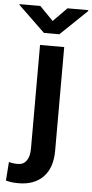

<svg xmlns="http://www.w3.org/2000/svg" viewBox="-113 -771 491 1020"><g transform="rotate(5 132.0 -261.0)"><path d="M76.2 -528.3H205.1V24.4Q205.1 115.7 157.5 164.6Q109.9 213.4 25.9 213.4Q7.8 213.4 -8.1 211.7Q-23.9 210 -41.5 205.1L-34.2 105.5Q-12.7 111.8 13.7 111.8Q43.5 111.8 59.8 89.1Q76.2 66.4 76.2 24.4ZM59.6 -734.9 131.8 -661.1 204.6 -734.9H315.4V-730L173.3 -593.8H91.3L-50.8 -730.5V-734.9Z"/></g></svg>

Font: Vazirmatn RD UI FD SemiBold
Style: Regular
Weight: 600
Designer: Saber Rastikerdar
Foundry: Saber Rastikerdar
Version: Version 33.003